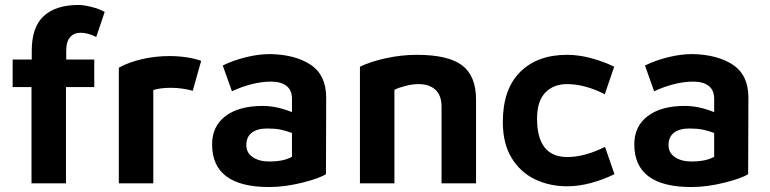

<svg xmlns="http://www.w3.org/2000/svg" viewBox="-20 -739 3105 774"><path d="M31 -499H108V-535Q108 -630 156.5 -674.5Q205 -719 297 -719Q317 -719 349 -711Q381 -703 402 -691L368 -590Q334 -607 304 -607Q279 -607 263 -589.5Q247 -572 247 -535V-499H360V-388H246V0H107V-388H31Z M663 -513Q734 -513 791 -494L757 -373Q714 -385 669 -385Q626 -385 598 -376V0H459V-466Q498 -488 552 -500.5Q606 -513 663 -513Z M1295 -345 1294 -37Q1268 -20 1198 -2.5Q1128 15 1065 15Q835 15 835 -157Q835 -230 889 -271Q943 -312 1039 -312Q1095 -312 1157 -287V-340Q1157 -376 1134.5 -393Q1112 -410 1073 -410Q1035 -410 994 -399.5Q953 -389 915 -371L878 -475Q921 -496 972 -508.5Q1023 -521 1069 -521Q1171 -519 1233 -477.5Q1295 -436 1295 -345ZM1057 -221Q1017 -221 995 -204Q973 -187 973 -154Q973 -123 999 -105.5Q1025 -88 1065 -88Q1124 -88 1157 -107V-203Q1133 -212 1110.5 -216.5Q1088 -221 1057 -221Z M1660 -518Q1787 -518 1843 -475.5Q1899 -433 1899 -338V0H1760V-309Q1760 -354 1735.5 -377Q1711 -400 1666 -400Q1644 -400 1616 -393Q1588 -386 1570 -377V0H1431V-470Q1474 -491 1536.5 -504.5Q1599 -518 1660 -518Z M2007 -247Q2007 -379 2076.5 -448.5Q2146 -518 2266 -518Q2312 -518 2361.5 -505Q2411 -492 2456 -470L2418 -359Q2382 -378 2342.5 -389Q2303 -400 2266 -400Q2211 -400 2178 -365.5Q2145 -331 2145 -261Q2145 -106 2267 -106Q2337 -106 2419 -147L2457 -37Q2413 -15 2363 -1.5Q2313 12 2267 12Q2195 12 2136 -16.5Q2077 -45 2042 -103Q2007 -161 2007 -247Z M2997 -345 2996 -37Q2970 -20 2900 -2.5Q2830 15 2767 15Q2537 15 2537 -157Q2537 -230 2591 -271Q2645 -312 2741 -312Q2797 -312 2859 -287V-340Q2859 -376 2836.5 -393Q2814 -410 2775 -410Q2737 -410 2696 -399.5Q2655 -389 2617 -371L2580 -475Q2623 -496 2674 -508.5Q2725 -521 2771 -521Q2873 -519 2935 -477.5Q2997 -436 2997 -345ZM2759 -221Q2719 -221 2697 -204Q2675 -187 2675 -154Q2675 -123 2701 -105.5Q2727 -88 2767 -88Q2826 -88 2859 -107V-203Q2835 -212 2812.5 -216.5Q2790 -221 2759 -221Z"/></svg>

Font: XXII Aven Bold
Style: Regular
Weight: 700
Designer: Lecter Johnson
Foundry: Doubletwo Studios
Version: Version 1.001